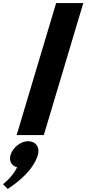

<svg xmlns="http://www.w3.org/2000/svg" viewBox="-29 -880 563 1251"><path d="M79.5 0H256.5L513.7 -860H336.7ZM154.5 40C106.5 40 54.6 80 39.6 130C27.7 170 47.4 201 82.7 210C51.2 275 -9.2 320 -9.2 320L21.5 351C100.1 299 189.8 223 217.6 130C232.6 80 204.5 40 154.5 40Z"/></svg>

Font: Hussar
Style: BdSuprExtOblThree
Weight: 700
Foundry: Cannot Into Space Fonts
Version: Version 2.00